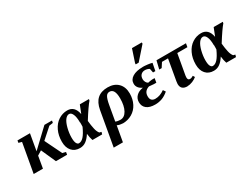

<svg xmlns="http://www.w3.org/2000/svg" viewBox="-65 -1448 3113 2369"><g transform="rotate(-30 1491.0 -263.5)"><path d="M548 -459 542 -428 488 -420 340 -288 457 -48 504 -36 498 0H339L246 -208L183 -169L154 0H22L96 -415L51 -427L56 -459H234L193 -225L440 -459Z M1007 -32 998 -1H860Q845 -43 839 -101Q803 -45 765 -18Q728 9 679 9Q606 9 564 -39Q522 -87 522 -170Q522 -259 555 -328Q588 -398 645 -435Q703 -473 771 -473Q876 -473 900 -347L945 -460H1075L1071 -440Q1051 -418 1012 -362Q972 -304 928 -233Q935 -163 946 -115Q956 -68 979 -39ZM837 -266 835 -265Q835 -342 817 -382Q799 -423 769 -423Q738 -423 711 -387Q685 -352 668 -285Q651 -217 651 -155Q651 -99 664 -74Q677 -49 697 -49Q732 -49 765 -85Q799 -122 836 -204L837 -236Z M1284 10 1285 8Q1266 8 1243 3Q1222 -2 1210 -9L1171 212H1040L1126 -275Q1144 -374 1198 -422Q1252 -470 1345 -470Q1438 -470 1492 -416Q1546 -362 1546 -269Q1546 -188 1513 -124Q1480 -60 1420 -25Q1359 10 1284 10ZM1285 -44Q1343 -44 1378 -107Q1413 -171 1413 -276Q1413 -412 1338 -412Q1305 -412 1287 -381Q1268 -348 1255 -273L1217 -57Q1246 -44 1285 -44Z M1847 -471 1843 -472Q1873 -472 1916 -467Q1956 -462 1978 -455L1957 -349H1924L1913 -405Q1906 -412 1887 -418Q1869 -424 1850 -424Q1815 -424 1793 -402Q1771 -380 1771 -339Q1771 -317 1783 -296Q1795 -275 1811 -269Q1814 -270 1822 -272Q1824 -272 1827 -273Q1830 -274 1835.5 -274.5Q1841 -275 1845 -276Q1862 -279 1869 -279H1906L1896 -219H1861Q1848 -219 1794 -225Q1718 -201 1719 -125Q1719 -89 1737 -71Q1755 -53 1788 -53Q1855 -53 1920 -100L1943 -66Q1896 -26 1850 -9Q1802 8 1753 8Q1673 8 1631 -25Q1589 -58 1589 -118Q1589 -169 1624 -204Q1659 -239 1717 -248L1718 -251Q1686 -264 1666 -290Q1647 -315 1647 -347Q1647 -405 1701 -438Q1755 -471 1847 -471ZM1789 -542V-558L1849 -739H1989V-721L1831 -542Z M2210 10 2209 12Q2115 12 2115 -74Q2115 -90 2119 -110L2171 -407H2085L2043 -342H2008L2036 -458H2456L2447 -407H2303L2251 -114L2249 -88Q2249 -70 2257 -60Q2264 -51 2280 -51Q2302 -51 2328 -68L2344 -42Q2320 -21 2282 -5Q2246 10 2210 10Z M2914 -32 2905 -1H2767Q2752 -43 2746 -101Q2710 -45 2672 -18Q2635 9 2586 9Q2513 9 2471 -39Q2429 -87 2429 -170Q2429 -259 2462 -328Q2495 -398 2552 -435Q2610 -473 2678 -473Q2783 -473 2807 -347L2852 -460H2982L2978 -440Q2958 -418 2919 -362Q2879 -304 2835 -233Q2842 -163 2853 -115Q2863 -68 2886 -39ZM2744 -266 2742 -265Q2742 -342 2724 -382Q2706 -423 2676 -423Q2645 -423 2618 -387Q2592 -352 2575 -285Q2558 -217 2558 -155Q2558 -99 2571 -74Q2584 -49 2604 -49Q2639 -49 2672 -85Q2706 -122 2743 -204L2744 -236Z"/></g></svg>

Font: Libra Serif Modern
Style: Bold Italic
Weight: 700
Italic angle: -12°
Designer: Stefan Peev, Context Ltd
Foundry: Stefan Peev, Context Ltd
Version: Version 1.000